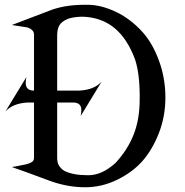

<svg xmlns="http://www.w3.org/2000/svg" viewBox="-20 -770 774 802"><path d="M29.3 -72.3Q37.1 -72.8 85.9 -83Q106 -87.4 115.7 -95.2Q122.1 -100.1 122.1 -112.3V-341.8H99.1H95.2Q33.7 -338.4 2.9 -304.7L90.3 -448.2Q87.4 -436 87.4 -423.3Q87.4 -391.6 122.1 -391.6V-625.5Q122.1 -636.7 114.3 -644Q104 -653.8 89.8 -656.2Q39.1 -664.6 29.3 -665.5L197.3 -729.5Q256.3 -750 333 -750H346.7Q402.8 -750 466.8 -719.2Q526.9 -689.9 575.7 -635.7Q617.2 -589.8 644 -516.6Q670.9 -443.4 670.9 -363.3Q670.9 -283.7 643.6 -213.9Q616.7 -145 575.7 -98.1Q533.7 -50.3 468.3 -18.6Q404.3 12.2 335.9 12.2Q260.3 12.2 185.5 -15.6Q65.4 -60.5 29.3 -72.3ZM268.1 -692.9Q244.1 -684.1 232.4 -670.4Q219.7 -655.8 218.8 -625.5V-391.6H308.1H312Q373.5 -395 404.3 -428.7L316.9 -285.2Q319.8 -297.4 319.8 -310.1Q319.8 -341.8 285.2 -341.8H282.7H280.8H218.8V-112.3Q218.8 -90.8 225.6 -79.6Q234.9 -64.5 249 -56.2Q285.2 -38.1 346.2 -38.1H349.6Q406.2 -38.1 462.9 -89.8Q513.7 -144.5 539.1 -210Q563.5 -272.9 563.5 -356.4V-369.1Q563.5 -461.9 544.4 -521Q512.7 -606.9 460 -651.4Q413.1 -690.9 347.2 -698.7Q334.5 -700.2 320.3 -700.2Q293.5 -699.7 268.1 -692.9Z"/></svg>

Font: Modern Antiqua
Style: Regular
Weight: 500
Version: Version 1.0